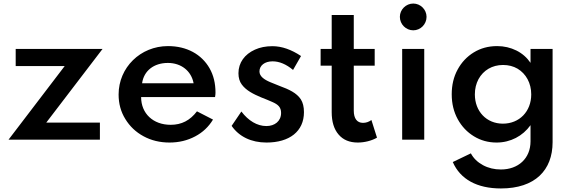

<svg xmlns="http://www.w3.org/2000/svg" viewBox="-20 -788 3234 1083"><path d="M543.5 0V-96.5H241L558.5 -512H68.5V-415.5H345L28 0Z M936 16C989 16 1037 4.5 1080.5 -18.5C1123.5 -41 1157 -73 1181.5 -113.5L1091 -160C1051.5 -108.5 1004.5 -84 942.5 -84C844 -84 776 -147.5 776 -240.5H1193C1195 -254 1195.5 -257 1195.5 -265.5C1195.5 -318 1184.5 -363.5 1162 -403C1117 -481.5 1034 -528 927.5 -528C772 -528 649 -407 649 -255C649 -203.5 661.5 -157.5 687 -116.5C712 -75.5 746 -43 789.5 -19.5C832.5 4 881.5 16 936 16ZM781.5 -318.5C791.5 -389 848 -433 927 -433C1002 -433 1059 -388 1072 -318.5Z M1483 16C1613 16 1694.5 -47 1694.5 -155.5C1694.5 -185.5 1688.5 -209.5 1677 -227.5C1653.5 -263.5 1611 -283.5 1556.5 -303.5C1539 -310 1522 -317 1504.5 -324.5C1470 -339 1443.5 -357.5 1443.5 -385C1443.5 -418.5 1473 -442 1517.5 -442C1555.5 -442 1594 -426 1633 -393.5L1678 -472C1624 -508 1570 -527.5 1516.5 -527.5C1479.5 -527.5 1446.5 -521 1418 -508C1360 -482 1325 -434.5 1325 -375C1325 -349 1331.5 -327.5 1344 -311C1369 -277 1410 -257 1452.5 -239C1478 -229 1499 -220.5 1515.5 -213C1549 -198.5 1565.5 -183 1565.5 -151C1565.5 -104.5 1529.5 -77 1482.5 -77C1430.5 -77 1381 -107 1341.5 -159L1286.5 -78C1328.5 -17.5 1397 16 1483 16Z M1998 16C2035.5 16 2076.5 6 2106.5 -11.5L2075 -111C2060.5 -100.5 2045 -95 2027.5 -95C1994 -95 1975.5 -119.5 1975.5 -164V-417.5H2093.5V-512H1975.5V-703.5H1851V-512H1788.5V-417.5H1851V-155.5C1851 -101 1864 -59 1890 -29C1915.5 1 1951.5 16 1998 16Z M2311 -617C2352 -617 2386 -651 2386 -693C2386 -734 2352 -768 2311 -768C2270 -768 2235.5 -734 2235.5 -693C2235.5 -651 2270 -617 2311 -617ZM2373 0V-512H2248.5V0Z M2805.5 275C2998 275 3097 172 3097 14V-512H2972.5V-433.5C2952.5 -463 2926 -486.5 2893 -503C2859.5 -519.5 2823.5 -528 2784 -528C2734.5 -528 2691 -516 2652.5 -492.5C2614 -469 2583.5 -436.5 2561.5 -396C2539 -355 2528 -308.5 2528 -256C2528 -203.5 2539.5 -156.5 2562 -115.5C2584.5 -74.5 2615 -42.5 2653.5 -19C2692 4.5 2734.5 16 2781 16C2859.5 16 2928.5 -20.5 2972.5 -82V9C2972.5 106 2903 168 2805.5 168C2768.5 168 2734.5 160 2704 143.5C2673.5 127 2650.5 104.5 2636 77L2534 126C2576.5 223.5 2671 275 2805.5 275ZM2816.5 -90.5C2724.5 -90.5 2658.5 -159.5 2658.5 -255.5C2658.5 -287.5 2665.5 -316 2679 -341.5C2706.5 -391.5 2756 -421.5 2817.5 -421.5C2848 -421.5 2875.5 -414.5 2899.5 -400.5C2947 -372 2976.5 -319.5 2976.5 -255.5C2976.5 -159.5 2910 -90.5 2816.5 -90.5Z"/></svg>

Font: Spartan SemiBold
Style: Regular
Weight: 600
Designer: Matt Bailey, Mirko Velimirovic
Foundry: Matt Bailey
Version: Version 1.003